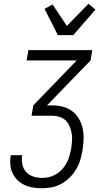

<svg xmlns="http://www.w3.org/2000/svg" viewBox="-20 -1002 540 1022"><path d="M206 0Q181 0 157 -3.5Q133 -7 111.5 -17Q90 -27 73.5 -43Q57 -59 47 -80Q37 -101 35 -125.5Q33 -150 37 -174V-176H98V-175Q94 -150 99 -126.5Q104 -103 119.5 -86Q135 -69 158 -62Q181 -55 206 -55Q225 -55 244 -60Q263 -65 281 -76Q299 -87 312.5 -102.5Q326 -118 335.5 -136Q345 -154 350 -173Q355 -192 359 -211Q362 -232 363.5 -252.5Q365 -273 361.5 -292.5Q358 -312 350.5 -330Q343 -348 329.5 -361Q316 -374 297 -380Q278 -386 258 -386H148L157 -441L388 -680H122L131 -735H471L462 -680L230 -441H258Q287 -441 314.5 -434Q342 -427 364 -410.5Q386 -394 400 -370Q414 -346 420 -318.5Q426 -291 425 -261.5Q424 -232 419 -202Q415 -177 407.5 -151.5Q400 -126 386 -102Q372 -78 352 -58Q332 -38 308 -24.5Q284 -11 258 -5.5Q232 0 206 0ZM288 -815 217 -955 260 -978 336 -864 451 -982 488 -951 370 -815Z"/></svg>

Font: Iosevka Curly Light
Style: Italic
Weight: 300
Italic angle: -9°
Monospace: yes
Designer: Belleve Invis
Foundry: Belleve Invis
Version: Version 22.1.2; ttfautohint (v1.8.4)